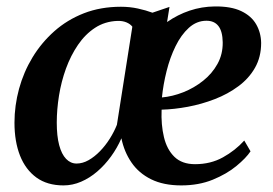

<svg xmlns="http://www.w3.org/2000/svg" viewBox="-20 -566 849 597"><path d="M507 -544.5 499.5 -497.5Q532.5 -520.5 569.8 -533Q607 -545.5 648 -546Q698.5 -546.5 730 -531.5Q761.5 -516.5 776.5 -490.5Q791.5 -464.5 792 -432.5Q792 -389 773 -355.5Q754 -322 721.2 -297.8Q688.5 -273.5 647.8 -257.8Q607 -242 564.2 -234Q521.5 -226 482.5 -225Q480.5 -178 489.8 -139.5Q499 -101 522.5 -78.2Q546 -55.5 586.5 -55.5Q635 -55.5 673.2 -76.8Q711.5 -98 739.5 -129L759 -95.5Q745 -74.5 715 -49.8Q685 -25 641.5 -7.2Q598 10.5 543.5 10.5Q488.5 10.5 450 -8.5Q411.5 -27.5 388.8 -60.8Q366 -94 357.5 -136Q344.5 -106 325.2 -79.5Q306 -53 282.5 -32.8Q259 -12.5 232.2 -1Q205.5 10.5 177.5 10.5Q127 10.5 93.2 -14Q59.5 -38.5 42.2 -82.2Q25 -126 25 -184.5Q25 -237.5 39.2 -289.8Q53.5 -342 81.2 -387.8Q109 -433.5 149 -469Q189 -504.5 241 -524.8Q293 -545 356 -545Q383.5 -545 408.8 -539.5Q434 -534 454 -526.5ZM343.5 -178 391.5 -483Q385 -491.5 373 -496.5Q361 -501.5 345 -501Q306 -499.5 275.5 -479.5Q245 -459.5 222.5 -426.5Q200 -393.5 185.2 -353Q170.5 -312.5 163.5 -269Q156.5 -225.5 156.5 -185Q156.5 -143 164 -114.8Q171.5 -86.5 185.5 -72Q199.5 -57.5 218 -57.5Q237 -57.5 255.5 -68Q274 -78.5 291 -96Q308 -113.5 321.5 -135Q335 -156.5 343.5 -178ZM622 -501.5Q591.5 -501.5 567.2 -479.5Q543 -457.5 525.8 -422.2Q508.5 -387 498 -345Q487.5 -303 483.5 -263Q516.5 -266 550 -279.2Q583.5 -292.5 611.5 -314.8Q639.5 -337 656.2 -367.2Q673 -397.5 672.5 -434.5Q672 -468.5 659.2 -485Q646.5 -501.5 622 -501.5Z"/></svg>

Font: Merriweather 72pt SemiBold
Style: Italic
Weight: 600
Italic angle: -7.8°
Version: Version 2.101